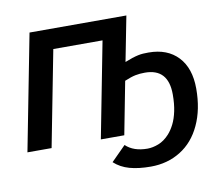

<svg xmlns="http://www.w3.org/2000/svg" viewBox="-92 -801 1302 1123"><g transform="rotate(-10 558.5 -240.0)"><path d="M454.6 0 564.9 -568.8H272.5L162.1 0H18.6L152.3 -688H727.5L675.3 -420.9Q722.2 -439.9 754.4 -446.8Q770 -450.2 784.9 -451.2Q799.8 -452.1 816.9 -452.1Q928.7 -452.1 992.2 -384.8Q1055.7 -317.4 1055.7 -195.8Q1055.7 -72.3 1012.7 19.5Q970.2 111.3 892.3 159.4Q814.5 207.5 715.8 207.5Q642.6 207.5 589.6 192.6Q536.6 177.7 499 143.1L585.4 56.2Q608.9 78.6 641.1 89.6Q673.3 100.6 714.4 100.6Q745.1 100.6 780 87.2Q814.9 73.7 844.7 41Q864.7 19 880.6 -12.7Q896.5 -44.4 905.5 -87.4Q914.6 -130.4 914.6 -186Q914.6 -263.2 879.9 -301.5Q845.2 -339.8 775.4 -339.8Q745.1 -339.8 719.5 -334.7Q693.8 -329.6 654.3 -313L593.8 0Z"/></g></svg>

Font: Arimo
Style: Italic
Weight: 400
Italic angle: -12°
Designer: Steve Matteson
Foundry: Monotype Imaging Inc.
Version: Version 1.33